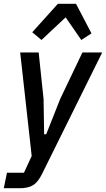

<svg xmlns="http://www.w3.org/2000/svg" viewBox="-45 -798 562 1018"><path d="M392 -520H497L178 124Q157 167 131 183.5Q105 200 59 200H-25L-8 118H82L123 29L62 -520H160L186 -273L189 -86H200L274 -273ZM358 -778 440 -621 386 -586 303 -706 175 -586 126 -627 262 -778Z"/></svg>

Font: IBM Plex Sans Condensed Medium
Style: Italic
Weight: 500
Width: 3
Italic angle: -11°
Designer: Mike Abbink, Paul van der Laan, Pieter van Rosmalen
Foundry: Bold Monday
Version: Version 1.3